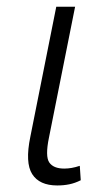

<svg xmlns="http://www.w3.org/2000/svg" viewBox="-20 -548 325 578"><path d="M206.1 -527.8 127.4 -133.8Q115.7 -77.1 128.4 -58.8Q141.1 -40.5 173.3 -40.5Q184.6 -40.5 195.8 -42.5Q207 -44.4 220.2 -48.8L223.1 -5.4Q205.6 3.4 188.7 6.8Q171.9 10.3 152.3 10.3Q98.6 10.3 76.9 -23.9Q55.2 -58.1 71.3 -136.2L149.4 -527.8Z"/></svg>

Font: Franko
Style: Light Italic
Weight: 300
Designer: Google
Version: Version 1.200310; 2013